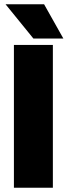

<svg xmlns="http://www.w3.org/2000/svg" viewBox="-20 -877 316 897"><path d="M45 0V-667H227V0ZM6 -857H186L276 -697H136Z"/></svg>

Font: Epunda Sans Black
Style: Regular
Weight: 900
Designer: Simon Atzbach
Foundry: typofactur
Version: Version 2.204; ttfautohint (v1.8.4.7-5d5b)